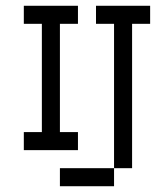

<svg xmlns="http://www.w3.org/2000/svg" viewBox="-20 -645 540 665"><path d="M250 -562.5H187.5V-187.5H250V-125H62.5V-187.5H125V-562.5H62.5V-625H250ZM187.5 -62.5H375V0H187.5ZM312.5 -625H500V-562.5H437.5V-62.5H375V-562.5H312.5Z"/></svg>

Font: 寒蝉点阵体 16px
Style: Regular
Weight: 400
Designer: Designed by Warren2060
Foundry: ChillType
Version: Version 1.000